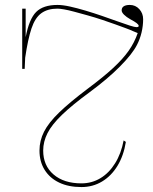

<svg xmlns="http://www.w3.org/2000/svg" viewBox="-20 -743 620 778"><path d="M310 15Q258 15 220 -3Q182 -21 161 -54.5Q140 -88 140 -133Q140 -173 158.5 -209.5Q177 -246 220 -287.5Q263 -329 336 -384Q399 -431 438.5 -467.5Q478 -504 501.5 -537.5Q525 -571 538 -609L521 -616Q508 -622 489 -629Q470 -636 446.5 -644.5Q423 -653 396 -662Q363 -673 334 -681Q305 -689 281 -695.5Q257 -702 239.5 -705Q222 -708 213 -708Q173 -708 147.5 -689.5Q122 -671 107.5 -627.5Q93 -584 82 -509L80 -464H70V-708H84V-592Q98 -666 126.5 -694.5Q155 -723 213 -723Q234 -723 263.5 -716.5Q293 -710 326.5 -700Q360 -690 393.5 -678.5Q427 -667 456 -656.5Q485 -646 505.5 -639.5Q526 -633 533 -633Q542 -633 542 -638Q542 -643 533.5 -649.5Q525 -656 508 -665Q492 -674 482.5 -683.5Q473 -693 473 -701Q473 -712 481.5 -717.5Q490 -723 506 -723Q529 -723 544.5 -706Q560 -689 560 -665Q560 -638 553.5 -611Q547 -584 535 -561Q516 -524 466.5 -474Q417 -424 344 -370Q273 -318 231.5 -278Q190 -238 172.5 -203.5Q155 -169 155 -133Q155 -72 197 -36Q239 0 310 0Q352 0 387 -21Q422 -42 446.5 -81.5Q471 -121 481 -174L490 -168Q481 -112 456 -71Q431 -30 393.5 -7.5Q356 15 310 15Z"/></svg>

Font: Kalnia Thin Thin
Style: Regular
Weight: 250
Version: Version 1.105